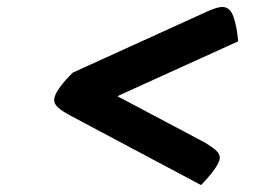

<svg xmlns="http://www.w3.org/2000/svg" viewBox="-20 -645 793 553"><path d="M613 -191Q613 -178 596.5 -155.5Q580 -133 559 -112L181 -313Q157 -326 146.5 -336Q136 -346 136 -357Q136 -371 152 -393Q168 -415 190 -436L577 -612Q606 -625 620 -625Q642 -625 652 -598Q662 -571 666 -526L318 -368L567 -236Q591 -222 602 -212Q613 -202 613 -191Z"/></svg>

Font: Lemonada
Style: Regular
Weight: 400
Designer: Mohamed Gaber (Arabic) Eduardo Tunni (Latin)
Foundry: Kief Type Foundry
Version: Version 3.006